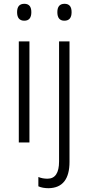

<svg xmlns="http://www.w3.org/2000/svg" viewBox="-20 -750 465 1011"><path d="M108 -730Q70 -730 70 -686Q70 -641 108 -641Q145 -641 145 -686Q145 -730 108 -730ZM135 -532H79V0H135ZM282 -686Q282 -641 319 -641Q357 -641 357 -686Q357 -730 320 -730Q282 -730 282 -686ZM236 241Q346 239 346 102V-532H291V100Q291 191 230 191Q204 191 182 182V231Q204 241 236 241Z"/></svg>

Font: Noto Sans UI SemiCondensed Light
Style: Regular
Weight: 300
Width: 4
Designer: Monotype Design Team
Foundry: Monotype Imaging Inc.
Version: Version 1.901